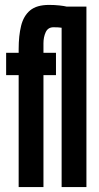

<svg xmlns="http://www.w3.org/2000/svg" viewBox="-20 -762 402 782"><path d="M56 0V-456H5V-547H56V-562Q56 -616.5 66 -657Q76 -697.5 102.8 -719.8Q129.5 -742 180 -742Q202 -742 222.2 -739.8Q242.5 -737.5 252 -735H332V0H231V-649Q224.5 -650 217 -650.5Q209.5 -651 198 -651Q175.5 -651 166.2 -631Q157 -611 157 -586V-547H208V-456H157V0Z"/></svg>

Font: League Gothic
Style: Regular
Weight: 400
Designer: The League of Moveable Type
Version: Version 2.001